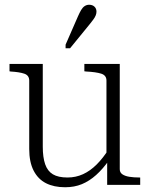

<svg xmlns="http://www.w3.org/2000/svg" viewBox="-20 -778 630 808"><path d="M160 -509V-161Q160 -116 170 -87Q180 -58 202.5 -44.5Q225 -31 264 -31Q299 -31 329.5 -45Q360 -59 387 -86Q414 -113 438 -151L439 -104Q413 -67 384.5 -41.5Q356 -16 324.5 -3Q293 10 254 10Q207 10 173.5 -7Q140 -24 121.5 -60Q103 -96 103 -151V-439Q103 -461 82 -468Q61 -475 25 -477L20 -478V-509ZM484 -509V-66Q484 -52 495 -44.5Q506 -37 524.5 -34Q543 -31 567 -31H570V0H431V-112L428 -116V-439Q428 -461 406 -468Q384 -475 343 -477L335 -478V-509ZM308 -709Q315 -725 321.5 -736Q328 -747 336.5 -752.5Q345 -758 355 -758Q369 -758 377.5 -750Q386 -742 386 -729Q386 -721 382.5 -712.5Q379 -704 372.5 -695.5Q366 -687 359 -678L275 -575H256V-590Z"/></svg>

Font: Roboto Serif 36pt ExtraLight
Style: Regular
Weight: 250
Designer: Greg Gazdowicz
Foundry: Commercial Type
Version: Version 1.008